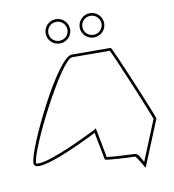

<svg xmlns="http://www.w3.org/2000/svg" viewBox="-95 -995 964 1066"><g transform="rotate(-10 386.5 -462.5)"><path d="M30 -145C30 -65 394 -253 394 -253L424 -98C425 -90 580 -84 591 -84C602 -84 640 -6 640 -14L746 -272C746 -282 572 -702 564 -702C564 -702 425 -703 344 -703C263 -703 30 -225 30 -145ZM45 -145C45 -222 283 -688 344 -688C413 -688 526 -687 556 -687C584 -633 714 -318 730 -273L637 -46C627 -63 615 -99 591 -99C583 -99 469 -104 437 -109L405 -276L387 -266C387 -266 139 -140 60 -140C43 -140 45 -144 45 -145ZM222 -843C222 -805 253 -775 291 -775C329 -775 360 -805 360 -843C360 -881 329 -912 291 -912C253 -912 222 -881 222 -843ZM237 -843C237 -873 261 -897 291 -897C321 -897 345 -873 345 -843C345 -814 321 -790 291 -790C261 -790 237 -814 237 -843ZM414 -843C414 -805 445 -775 483 -775C521 -775 552 -805 552 -843C552 -881 521 -912 483 -912C445 -912 414 -881 414 -843ZM429 -843C429 -873 453 -897 483 -897C513 -897 537 -873 537 -843C537 -814 513 -790 483 -790C453 -790 429 -814 429 -843Z"/></g></svg>

Font: Ampere
Style: OuLn
Weight: 400
Version: Version 1